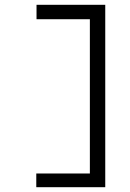

<svg xmlns="http://www.w3.org/2000/svg" viewBox="-20 -690 540 799"><path d="M418 89V-670H132V-610H354V32H131V89Z"/></svg>

Font: Inconsolata
Style: Regular
Weight: 400
Monospace: yes
Designer: Raph Levien, Cyreal, Brenton Simpson
Foundry: Raph Levien, Cyreal, Google
Version: Version 3.100